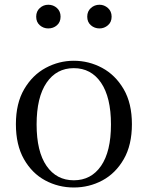

<svg xmlns="http://www.w3.org/2000/svg" viewBox="-20 -792 636 826"><path d="M297.5 14.6Q231.2 14.6 174.4 -15.9Q117.6 -46.5 83 -107.4Q48.4 -168.3 48.4 -257.8Q48.4 -347.6 84.1 -408.5Q119.7 -469.3 176.7 -500Q233.7 -530.6 297.5 -530.6Q362.2 -530.6 419.2 -500.1Q476.2 -469.5 511.9 -408.7Q547.5 -347.8 547.5 -257.8Q547.5 -168 512.4 -107.2Q477.3 -46.3 420.5 -15.8Q363.7 14.6 297.5 14.6ZM297.5 -16.4Q372 -16.4 414.7 -78.2Q457.4 -140.1 457.4 -256.6Q457.4 -373.4 414.7 -436.1Q372 -498.8 297.5 -498.8Q223.1 -498.8 180.3 -436.1Q137.5 -373.4 137.5 -256.6Q137.5 -140.1 180.3 -78.2Q223.1 -16.4 297.5 -16.4ZM187.7 -669.7Q166.9 -669.7 151.3 -683.3Q135.7 -696.9 135.7 -720.3Q135.7 -743.4 151.3 -757.5Q166.9 -771.6 187.7 -771.6Q209.4 -771.6 225 -757.5Q240.6 -743.4 240.6 -720.3Q240.6 -696.9 225 -683.3Q209.4 -669.7 187.7 -669.7ZM408.2 -669.7Q386.7 -669.7 371 -683.3Q355.3 -696.9 355.3 -720.3Q355.3 -743.4 371 -757.5Q386.7 -771.6 408.2 -771.6Q428.4 -771.6 444.3 -757.5Q460.2 -743.4 460.2 -720.3Q460.2 -696.9 444.3 -683.3Q428.4 -669.7 408.2 -669.7Z"/></svg>

Font: Early Summer Mincho VF
Style: Regular
Weight: 250
Designer: GuiWonder
Version: Version 1.002